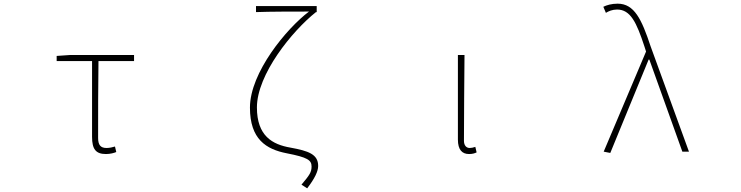

<svg xmlns="http://www.w3.org/2000/svg" viewBox="-20 -827 4040 1047"><path d="M558 13C581 13 603 7 614 2L607 -28C594 -24 577 -20 561 -20C528 -20 515 -37 515 -75C515 -215 515 -353 517 -494H711V-527H361L289 -522V-494H482V-81C482 -14 502 13 558 13Z M1655 200C1696 147 1715 107 1715 78C1715 14 1662 -4 1564 -22C1465 -39 1381 -86 1381 -241C1381 -421 1573 -658 1703 -761H1707V-794H1376V-761C1450 -764 1591 -764 1665 -764C1544 -673 1343 -432 1343 -240C1343 -68 1431 -13 1544 9C1657 31 1679 46 1679 81C1679 112 1668 128 1624 180Z M2538 13C2556 13 2569 9 2579 4L2572 -26C2559 -22 2551 -20 2541 -20C2524 -20 2510 -33 2510 -59C2510 -217 2512 -368 2513 -527H2477V-66C2477 -10 2500 13 2538 13Z M3308 7 3517 -502H3521L3701 0H3737L3528 -574C3479 -722 3439 -807 3348 -807C3315 -807 3288 -799 3270 -790L3284 -757C3299 -766 3319 -775 3345 -775C3418 -775 3451 -705 3494 -574L3503 -546L3272 0Z"/></svg>

Font: Harano Aji Gothic CN ExtraLight
Style: Regular
Weight: 250
Foundry: Masamichi Hosoda
Version: HaranoAjiGothicCN-ExtraLight version 20230610;ttx 4.39.4